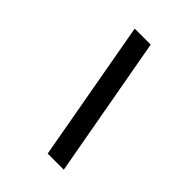

<svg xmlns="http://www.w3.org/2000/svg" viewBox="-241 -875 1095 1095"><g transform="rotate(45 307.0 -327.5)"><path d="M344 100 191 -755H320L474 100Z"/></g></svg>

Font: Intel One Mono
Style: Bold Italic
Weight: 700
Italic angle: -16°
Monospace: yes
Designer: Fred Shallcrass
Foundry: Frere-Jones Type LLC
Version: Version 1.400;hotconv 1.1.0;makeotfexe 2.6.0;FJTRelease1.4